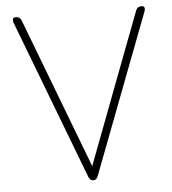

<svg xmlns="http://www.w3.org/2000/svg" viewBox="-51 -747 711 794"><g transform="rotate(-5 304.5 -350.0)"><path d="M305 0Q291 0 285 -16L33 -677Q25 -700 44 -700Q61 -700 67 -684L305 -59L542 -684Q548 -700 565 -700Q584 -700 576 -677L324 -16Q318 0 305 0Z"/></g></svg>

Font: Zen Maru Gothic Light
Style: Regular
Weight: 300
Designer: Yoshimichi Ohira
Foundry: Positype
Version: Version 1.001